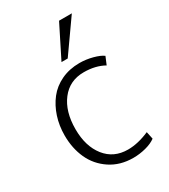

<svg xmlns="http://www.w3.org/2000/svg" viewBox="-195 -876 860 979"><g transform="rotate(-30 235.5 -386.5)"><path d="M220.7 -594.7 315.4 -783.7H390.6L257.3 -594.7ZM294.9 11.7Q217.3 11.7 160.2 -26.4Q103 -64.5 75.2 -125.7Q47.4 -187 47.4 -262.2Q47.4 -319.8 64 -370.6Q80.6 -421.4 111.1 -460.4Q141.6 -499.5 189.7 -522.2Q237.8 -544.9 296.9 -544.9Q335.4 -544.9 373.8 -534.7Q412.1 -524.4 430.7 -510.3L411.6 -464.8Q361.3 -493.2 292.5 -493.2Q209 -493.2 160.2 -429.9Q111.3 -366.7 111.3 -262.2Q111.3 -162.1 159.9 -100.3Q208.5 -38.6 292.5 -38.6Q351.1 -38.6 418.5 -67.9L427.7 -24.4Q404.8 -7.3 368.2 2.2Q331.5 11.7 294.9 11.7Z"/></g></svg>

Font: Oxygen Light
Style: Regular
Weight: 300
Designer: vernon adams
Foundry: Vernon Adams
Version: Version Release 0.2.3 webfont; ttfautohint (v0.93.3-1d66) -l